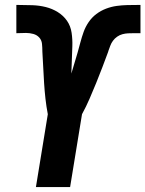

<svg xmlns="http://www.w3.org/2000/svg" viewBox="-20 -755 587 775"><path d="M125 0 173 -294Q167 -325 163.5 -356.5Q160 -388 158 -419.5Q156 -451 154.5 -483Q153 -515 151 -547V-548Q151 -563 149.5 -578Q148 -593 138.5 -603.5Q129 -614 114.5 -618Q100 -622 85 -622Q75 -622 65.5 -621.5Q56 -621 46 -621V-735Q47 -735 48 -735Q49 -735 51 -735H53Q54 -735 54.5 -735Q55 -735 55 -735Q83 -735 111 -734Q139 -733 165 -726.5Q191 -720 213.5 -706Q236 -692 250.5 -671Q265 -650 269 -623Q273 -596 272 -568.5Q271 -541 270 -513Q269 -485 268 -458Q274 -479 280.5 -500Q287 -521 293 -542Q299 -563 304.5 -584Q310 -605 317.5 -626Q325 -647 338 -666Q351 -685 369 -698.5Q387 -712 408 -720Q429 -728 450.5 -731Q472 -734 493.5 -734.5Q515 -735 536 -735Q539 -735 541.5 -735Q544 -735 547 -735V-621Q540 -621 533 -621Q526 -621 519 -621Q508 -621 497 -620.5Q486 -620 474.5 -617Q463 -614 453 -607Q443 -600 436 -590.5Q429 -581 425 -570Q421 -559 417 -548V-547Q405 -515 393 -483Q381 -451 368 -419.5Q355 -388 341.5 -356.5Q328 -325 311 -294L263 0Z"/></svg>

Font: Iosevka Curly Heavy Oblique
Style: Regular
Weight: 900
Italic angle: -9°
Monospace: yes
Designer: Belleve Invis
Foundry: Belleve Invis
Version: Version 11.1.0; ttfautohint (v1.8.3)